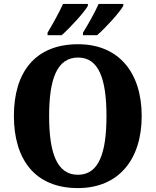

<svg xmlns="http://www.w3.org/2000/svg" viewBox="-20 -951 795 981"><path d="M404 -784V-771H476C519 -808 590 -886 610 -921V-931H484C464 -886 431 -828 404 -784ZM223 -784V-771H295C337 -808 409 -886 429 -921V-931H302C282 -886 249 -828 223 -784ZM378 10C587 10 704 -137 704 -358C704 -580 587 -725 379 -725C158 -725 51 -580 51 -359C51 -137 158 10 378 10ZM378 -58C271 -58 231 -169 231 -358C231 -547 271 -657 379 -657C485 -657 524 -547 524 -358C524 -169 485 -58 378 -58Z"/></svg>

Font: Noto Serif Sinhala SemiCondensed ExtraBold
Style: Regular
Weight: 800
Width: 4
Designer: Jelle Bosma - Monotype Design Team
Foundry: Monotype Imaging Inc.
Version: Version 2.007